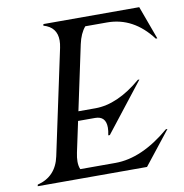

<svg xmlns="http://www.w3.org/2000/svg" viewBox="-82 -815 855 892"><g transform="rotate(-10 345.5 -368.5)"><path d="M24.4 0 25.9 -7.3Q113.8 -29.3 133.3 -122.1L238.3 -615.2Q242.2 -633.8 242.2 -649.4Q242.2 -712.4 179.7 -730L181.2 -737.3H633.3L690.9 -580.1H683.6Q598.1 -693.4 473.6 -693.4H371.1Q346.7 -665 335.9 -615.2L271 -310.1H351.1Q455.6 -310.1 568.4 -406.2H575.7L395.5 -175.8H388.2Q392.6 -196.3 392.6 -211.9Q392.6 -266.1 341.8 -266.1H261.7L231 -122.1Q226.1 -99.1 226.1 -80.6Q226.1 -59.1 232.9 -43.9H398.9Q523.4 -43.9 656.7 -157.2H664.1L540 0Z"/></g></svg>

Font: Modern Antiqua
Style: Book Oblique
Weight: 400
Italic angle: -12°
Designer: Wojciech Kalinowski "wmk69" (wmk69@o2.pl)
Foundry: Wojciech Kalinowski "wmk69" (wmk69@o2.pl)
Version: Version 3.1.0; 2021-05-28